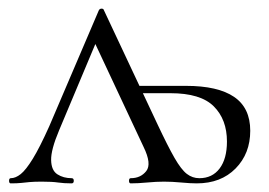

<svg xmlns="http://www.w3.org/2000/svg" viewBox="-20 -425 624 445"><path d="M411 -226Q485 -226 522.5 -200.5Q560 -175 560 -122Q560 -69 526 -34.5Q492 0 436 0Q421 0 400 -2Q379 -4 360 -4Q342 -4 321 -2Q300 0 283 0Q279 0 279 -6Q279 -12 283 -12Q306 -12 319 -28.5Q332 -45 313 -84L201 -323L117 -123Q98 -78 98.5 -54Q99 -30 113 -21Q127 -12 146 -12Q151 -12 151 -6Q151 0 146 0Q128 0 114.5 -2Q101 -4 77 -4Q59 -4 48.5 -3Q38 -2 29 -1Q20 0 5 0Q1 0 1 -6Q1 -12 5 -12Q16 -12 28 -21.5Q40 -31 56 -57Q72 -83 94 -132L209 -401Q211 -405 215.5 -405Q220 -405 221 -401L345 -137Q369 -86 384.5 -59Q400 -32 413 -22Q426 -12 442 -12Q472 -12 489 -34.5Q506 -57 506 -97Q506 -148 475.5 -178.5Q445 -209 375 -209H291L285 -226Z"/></svg>

Font: Cormorant Infant Light
Style: Regular
Weight: 300
Designer: Christian Thalmann (Catharsis Fonts)
Foundry: Catharsis Fonts
Version: Version 4.001